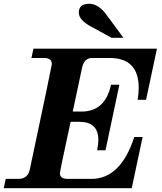

<svg xmlns="http://www.w3.org/2000/svg" viewBox="-50 -988 848 1008"><path d="M641.6 0H-30.3L-20 -48.8H46.9Q95.7 -48.8 106.4 -97.7Q222.2 -644 222.2 -650.9Q222.2 -683.6 182.1 -683.6H115.2L125.5 -732.4H773.9L716.8 -463.9H672.9Q678.2 -498 678.2 -526.9Q678.2 -683.6 525.4 -683.6H433.1Q392.1 -683.6 380.9 -632.8L332 -402.3H377.9Q502.9 -402.3 532.7 -543H576.7L503.9 -199.2H460Q466.3 -229.5 466.3 -253.4Q466.3 -348.6 366.2 -348.6H320.8Q264.6 -91.3 264.6 -78.1Q264.6 -48.8 306.2 -48.8H429.2Q584 -48.8 654.8 -268.6H698.7ZM598.1 -789.6H535.6L427.7 -848.6Q363.8 -882.8 363.8 -921.9Q363.8 -968.3 418.5 -968.3Q467.3 -968.3 510.3 -908.7Z"/></svg>

Font: Munson
Style: Bold Italic
Weight: 700
Italic angle: -12°
Designer: Paul James MIller
Foundry: High-Logic / Made with FontCreator
Version: Version 2.10;May 5, 2019;FontCreator 11.5.0.2430 64-bit